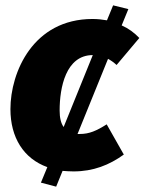

<svg xmlns="http://www.w3.org/2000/svg" viewBox="-20 -622 541 718"><path d="M279 -121H270L384 -402C395 -396 405 -389 416 -379L501 -480C482 -500 460 -516 435 -527L460 -588L403 -602L380 -546C363 -549 345 -551 326 -551C104 -551 19 -352 19 -214C19 -108 68 -29 157 3L133 61L190 76L214 17C227 18 241 19 255 19C329 19 389 -5 443 -44L379 -157C341 -133 314 -121 279 -121ZM203 -209C203 -294 226 -416 327 -416L218 -147C208 -161 203 -181 203 -209Z"/></svg>

Font: Fira Sans ExtraBold
Style: Italic
Weight: 800
Italic angle: -8°
Designer: bBox Type GmbH & Carrois Corporate GbR & Edenspiekermann AG
Foundry: bBox Type GmbH & Carrois Corporate GbR & Edenspiekermann AG
Version: Version 4.301;PS 004.301;hotconv 1.0.88;makeotf.lib2.5.64775